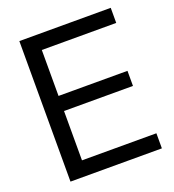

<svg xmlns="http://www.w3.org/2000/svg" viewBox="-133 -831 845 934"><g transform="rotate(-20 290.0 -364.0)"><path d="M72.3 -727.5H545.4V-649.4H160.2V-411.6H517.1V-333.5H160.2V-78.1H545.4V0H72.3Z"/></g></svg>

Font: Intratopia Thin
Style: Regular
Weight: 100
Designer: Rasmus Andersson
Foundry: rsms
Version: Version 3.000;Glyphs 3.2.3 (3260)